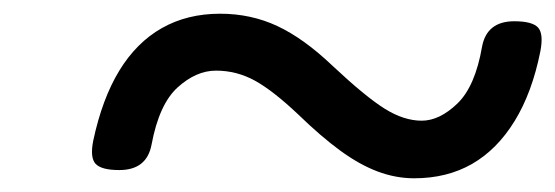

<svg xmlns="http://www.w3.org/2000/svg" viewBox="-20 -576 810 280"><path d="M584 -316Q557 -316 530.5 -326Q504 -336 476 -356.5Q448 -377 415 -409Q378 -444 351.5 -458.5Q325 -473 295 -473Q266 -473 239 -448.5Q212 -424 201 -365Q194 -328 154 -328Q128 -328 119.5 -337Q111 -346 116 -371Q129 -432 154 -473Q179 -514 216 -535Q253 -556 301 -556Q346 -556 384.5 -538Q423 -520 465 -480Q513 -435 541 -417.5Q569 -400 595 -400Q621 -400 647 -425Q673 -450 683 -508Q690 -545 730 -545Q756 -545 764.5 -536Q773 -527 768 -501Q756 -441 730.5 -399.5Q705 -358 668.5 -337Q632 -316 584 -316Z"/></svg>

Font: Playwrite DE LA
Style: Regular
Weight: 400
Designer: Veronika Burian, José Scaglione
Foundry: TypeTogether
Version: Version 1.002